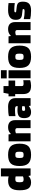

<svg xmlns="http://www.w3.org/2000/svg" viewBox="1774 -2480 716 4305"><g transform="rotate(-90 2132.5 -327.0)"><path d="M330 -665H510V0H350L341 -46H336Q310 -17 275 -3Q240 11 196 11Q101 11 60 -48.5Q19 -108 19 -247Q19 -381 70.5 -442.5Q122 -504 235 -504Q261 -504 285 -501Q309 -498 330 -492ZM269 -342Q225 -342 212 -323Q199 -304 199 -247Q199 -192 211 -174Q223 -156 263 -156Q282 -156 298.5 -159.5Q315 -163 330 -170V-334Q319 -338 303.5 -340Q288 -342 269 -342Z M1064 -247Q1064 -108 1006 -48.5Q948 11 813 11Q680 11 621.5 -49.5Q563 -110 563 -247Q563 -385 620.5 -444.5Q678 -504 813 -504Q947 -504 1005.5 -444Q1064 -384 1064 -247ZM743 -249Q743 -191 756 -173.5Q769 -156 813 -156Q858 -156 871 -173.5Q884 -191 884 -249Q884 -307 871 -324.5Q858 -342 813 -342Q769 -342 756 -324.5Q743 -307 743 -249Z M1297 0H1117V-494H1272L1279 -442H1283Q1313 -474 1349 -489Q1385 -504 1434 -504Q1512 -504 1552 -463Q1592 -422 1592 -342V0H1412V-305Q1412 -323 1399.5 -332.5Q1387 -342 1362 -342Q1345 -342 1329 -338.5Q1313 -335 1297 -328Z M1775 11Q1703 11 1670 -27Q1637 -65 1637 -146Q1637 -226 1678.5 -260Q1720 -294 1817 -294Q1840 -294 1863.5 -292Q1887 -290 1905 -287V-312Q1905 -332 1886 -340.5Q1867 -349 1824 -349Q1783 -349 1749.5 -347Q1716 -345 1682 -339V-486Q1719 -495 1771.5 -499.5Q1824 -504 1892 -504Q1986 -504 2035.5 -462.5Q2085 -421 2085 -341V0H1915L1910 -39H1907Q1877 -14 1843.5 -1.5Q1810 11 1775 11ZM1846 -192Q1820 -192 1809.5 -184.5Q1799 -177 1799 -157Q1799 -137 1807.5 -129.5Q1816 -122 1837 -122Q1854 -122 1872.5 -125.5Q1891 -129 1905 -135V-188Q1891 -190 1876.5 -191Q1862 -192 1846 -192Z M2176 -345H2125V-494H2183L2204 -607H2356V-494H2480V-345H2356V-196Q2356 -173 2368.5 -165Q2381 -157 2415 -157Q2430 -157 2452 -159Q2474 -161 2487 -164V-9Q2472 -2 2432.5 4.5Q2393 11 2363 11Q2263 11 2219.5 -32Q2176 -75 2176 -171Z M2712 -535H2527V-665H2712ZM2710 0H2530V-494H2710Z M3263 -247Q3263 -108 3205 -48.5Q3147 11 3012 11Q2879 11 2820.5 -49.5Q2762 -110 2762 -247Q2762 -385 2819.5 -444.5Q2877 -504 3012 -504Q3146 -504 3204.5 -444Q3263 -384 3263 -247ZM2942 -249Q2942 -191 2955 -173.5Q2968 -156 3012 -156Q3057 -156 3070 -173.5Q3083 -191 3083 -249Q3083 -307 3070 -324.5Q3057 -342 3012 -342Q2968 -342 2955 -324.5Q2942 -307 2942 -249Z M3496 0H3316V-494H3471L3478 -442H3482Q3512 -474 3548 -489Q3584 -504 3633 -504Q3711 -504 3751 -463Q3791 -422 3791 -342V0H3611V-305Q3611 -323 3598.5 -332.5Q3586 -342 3561 -342Q3544 -342 3528 -338.5Q3512 -335 3496 -328Z M4068 -365Q4033 -365 4021 -360Q4009 -355 4009 -340Q4009 -332 4013.5 -328Q4018 -324 4027 -323L4133 -310Q4199 -302 4223.5 -271Q4248 -240 4248 -170Q4248 -76 4201.5 -32.5Q4155 11 4046 11Q3987 11 3937.5 5.5Q3888 0 3856 -9V-153Q3896 -144 3941 -139Q3986 -134 4026 -134Q4060 -134 4071.5 -140Q4083 -146 4083 -163Q4083 -169 4079 -173.5Q4075 -178 4067 -179L3950 -193Q3892 -201 3866.5 -234Q3841 -267 3841 -333Q3841 -419 3895.5 -461.5Q3950 -504 4058 -504Q4107 -504 4147 -501.5Q4187 -499 4217 -494V-354Q4183 -359 4143 -362Q4103 -365 4068 -365Z"/></g></svg>

Font: Blinker ExtraBold
Style: Regular
Weight: 800
Designer: Juergen Huber
Foundry: supertype
Version: Version 1.017;hotconv 1.0.117;makeotfexe 2.5.65602